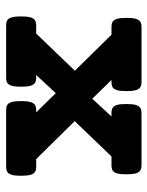

<svg xmlns="http://www.w3.org/2000/svg" viewBox="54 -546 491 640"><g transform="rotate(90 300.0 -225.5)"><path d="M560.5 -400.9Q560.5 -380.4 557.4 -369.6Q554.2 -358.9 547.9 -355Q541.5 -351.1 529.8 -351.1H501L383.3 -228.5L509.8 -100.1H534.7Q546.4 -100.1 552.7 -95.9Q559.1 -91.8 562.3 -81.1Q565.4 -70.3 565.4 -49.8Q565.4 -29.3 562.3 -18.6Q559.1 -7.8 552.7 -3.9Q546.4 0 534.7 0H347.2Q335.4 0 329.1 -3.9Q322.8 -7.8 319.6 -18.6Q316.4 -29.3 316.4 -49.8Q316.4 -70.3 319.6 -81.1Q322.8 -91.8 329.1 -95.9Q335.4 -100.1 347.2 -100.1H354L290 -165.5L229.5 -100.1H237.8Q249.5 -100.1 255.9 -95.9Q262.2 -91.8 265.4 -81.1Q268.6 -70.3 268.6 -49.8Q268.6 -29.3 265.4 -18.6Q262.2 -7.8 255.9 -3.9Q249.5 0 237.8 0H64.9Q53.2 0 46.9 -3.9Q40.5 -7.8 37.4 -18.6Q34.2 -29.3 34.2 -49.8Q34.2 -70.3 37.4 -81.1Q40.5 -91.8 46.9 -95.9Q53.2 -100.1 64.9 -100.1H91.3L215.3 -229L95.2 -351.1H69.8Q58.1 -351.1 51.8 -355Q45.4 -358.9 42.2 -369.6Q39.1 -380.4 39.1 -400.9Q39.1 -421.4 42.2 -432.1Q45.4 -442.9 51.8 -447Q58.1 -451.2 69.8 -451.2H252.4Q264.2 -451.2 270.5 -447Q276.9 -442.9 280 -432.1Q283.2 -421.4 283.2 -400.9Q283.2 -380.4 280 -369.6Q276.9 -358.9 270.5 -355Q264.2 -351.1 252.4 -351.1H246.1L308.6 -287.1L367.7 -351.1H356.9Q345.2 -351.1 338.9 -355Q332.5 -358.9 329.3 -369.6Q326.2 -380.4 326.2 -400.9Q326.2 -421.4 329.3 -432.1Q332.5 -442.9 338.9 -447Q345.2 -451.2 356.9 -451.2H529.8Q541.5 -451.2 547.9 -447Q554.2 -442.9 557.4 -432.1Q560.5 -421.4 560.5 -400.9Z"/></g></svg>

Font: Courier Prime
Style: Bold
Weight: 700
Designer: Alan Dague-Greene, Quote-Unquote Apps
Foundry: Quote-Unquote Apps
Version: Version 3.018